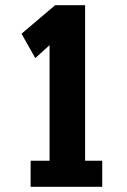

<svg xmlns="http://www.w3.org/2000/svg" viewBox="-20 -720 490 740"><path d="M308 -100.5H374V0H98V-100.5H171V-546L116 -496L63 -590L192.5 -700H308Z"/></svg>

Font: League Mono Condensed
Style: Bold
Weight: 700
Width: 1
Designer: Tyler Finck
Foundry: The League of Moveable Type / Tyler Finck
Version: Version 2.210